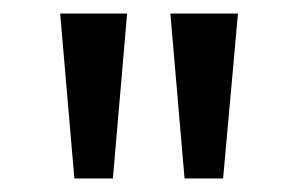

<svg xmlns="http://www.w3.org/2000/svg" viewBox="-20 -734 440 284"><path d="M253 -470H310L332 -714H232ZM69 -714 90 -470H147L168 -714Z"/></svg>

Font: MV Cash
Style: Regular
Weight: 400
Designer: Rodrigo Fuenzalida
Foundry: fragTYPE
Version: Version 1.100;Glyphs 3.1.2 (3151)